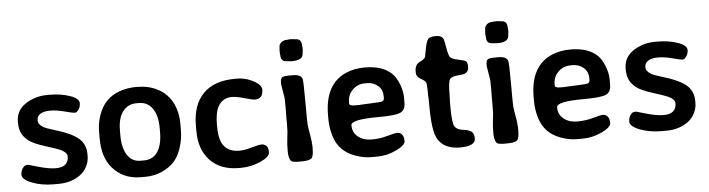

<svg xmlns="http://www.w3.org/2000/svg" viewBox="-45 -891 4042 1095"><g transform="rotate(-5 1976.0 -343.0)"><path d="M51.3 -362.8Q51.3 -451.7 152.3 -488.3Q188.5 -502 231.4 -502H244.6Q309.6 -502 361.1 -484.1Q412.6 -466.3 412.6 -439.5Q412.6 -418.5 401.6 -402.8Q390.6 -387.2 379.6 -387.2Q368.7 -387.2 322.8 -399.4Q276.9 -411.6 240.5 -411.6Q204.1 -411.6 184.1 -398.9Q164.1 -386.2 164.1 -362.3Q164.1 -338.4 195.3 -320.8Q208.5 -313.5 244.6 -302.7Q351.1 -271.5 390.9 -237.1Q430.7 -202.6 430.7 -146.5V-133.8Q430.7 -104.5 416.5 -76.2Q402.3 -47.9 377.9 -29.8Q326.2 8.8 251 8.8H224.1Q154.8 8.8 100.1 -12.7Q45.4 -34.2 45.4 -61.5Q45.4 -88.9 64.5 -107.9Q71.3 -114.7 88.9 -114.7Q90.8 -114.7 147.5 -98.1Q205.1 -81.5 244.1 -81.5Q317.4 -81.5 317.4 -143.1Q317.4 -165 280.8 -182.6Q264.6 -190.4 195.3 -212.2Q126 -233.9 99.9 -255.1Q73.7 -276.4 62.5 -300.8Q51.3 -325.2 51.3 -362.8Z M728 -82H748Q801.3 -82 827.6 -123Q854 -164.1 854 -233.4V-259.3Q854 -330.1 825.9 -370.4Q797.9 -410.6 748 -410.6H733.4Q685.1 -410.6 656 -372.8Q627 -335 627 -264.2V-232.9Q627 -164.6 653.6 -123.3Q680.2 -82 728 -82ZM973.6 -272V-237.8Q973.6 -186 957.8 -136.7Q941.9 -87.4 914.6 -57.4Q887.2 -27.3 843.5 -7.8Q799.8 11.7 748 11.7H722.2Q623 11.7 561.5 -58.6Q507.8 -119.6 507.8 -229V-263.2Q507.8 -317.9 524.7 -364.3Q541.5 -410.6 570.1 -440.4Q598.6 -470.2 643.8 -486.8Q689 -503.4 742.7 -503.4L751.5 -502.9Q796.9 -502.9 838.9 -487.3Q926.3 -454.1 958 -366.7Q973.6 -324.2 973.6 -272Z M1456.1 -425.8Q1456.1 -372.6 1409.7 -372.6Q1396.5 -372.6 1351.1 -385.7Q1305.7 -398.9 1279.8 -398.9Q1227.5 -398.9 1201.2 -354.5Q1180.7 -319.8 1180.7 -243.9Q1180.7 -168 1203.1 -133.8Q1231.9 -89.8 1295.4 -89.8Q1325.7 -89.8 1367.4 -102.1Q1409.2 -114.3 1424.6 -114.3Q1439.9 -114.3 1451.4 -103.8Q1462.9 -93.3 1462.9 -66.7Q1462.9 -40 1408.7 -15.9Q1354.5 8.3 1295.4 8.3H1284.2Q1180.7 8.3 1121.1 -53.2Q1061.5 -114.7 1061 -220.7V-255.4Q1061 -371.6 1123.5 -436Q1186 -500.5 1306.6 -500.5H1317.4Q1360.4 -500.5 1398.4 -482.9Q1456.1 -456.5 1456.1 -425.8Z M1622.6 -696.3 1635.7 -697.8H1647L1649.4 -697.3L1664.6 -695.8Q1666.5 -695.3 1668.9 -695.3Q1704.1 -695.3 1704.1 -656.2L1705.6 -642.6V-631.3L1704.6 -622.1L1703.1 -611.3Q1703.1 -572.3 1638.7 -572.3H1634.3L1631.8 -572.8L1614.7 -574.2Q1612.3 -574.7 1610.4 -574.7Q1575.7 -574.7 1575.7 -609.9Q1574.7 -614.7 1574.7 -616.7L1573.7 -625.5V-644Q1575.2 -649.9 1575.2 -661.1Q1575.2 -672.4 1587.2 -684.3Q1599.1 -696.3 1622.6 -696.3ZM1638.7 2H1626Q1590.3 2 1582.5 -7.8Q1569.8 -23.9 1569.8 -64.5Q1569.8 -105 1574 -136.7Q1578.1 -168.5 1578.1 -173.8L1578.6 -186.5Q1578.6 -192.9 1578.6 -199.2L1579.1 -211.9V-276.9L1579.6 -296.4V-322.3L1579.1 -341.8Q1579.1 -348.1 1579.1 -354.5L1578.6 -367.2L1565.9 -445.3V-457Q1565.9 -480.5 1575.9 -486.3Q1585.9 -492.2 1617.2 -492.2H1636.2Q1682.1 -492.2 1690.4 -466.8Q1694.8 -453.6 1694.8 -338.4Q1694.8 -223.1 1696.3 -205.3Q1697.8 -187.5 1704.8 -148.2Q1711.9 -108.9 1711.9 -94.2L1712.9 -82V-64Q1712.9 -19 1699.2 -8.5Q1685.5 2 1638.7 2Z M2142.6 -318.4V-326.7Q2142.6 -365.2 2116.7 -387.7Q2090.8 -410.2 2054.7 -410.2H2042.5Q2000 -410.2 1971.2 -381.3Q1942.4 -352.5 1942.4 -311V-303.2Q1942.4 -290 1974.1 -290H1999L2002 -290.5L2105.5 -295.4L2116.2 -296.4Q2142.6 -296.4 2142.6 -318.4ZM2102.5 -211.9Q1944.8 -211.9 1944.8 -178.7Q1944.8 -136.7 1975.6 -112.3Q2006.3 -87.9 2053.2 -87.9Q2100.1 -87.9 2143.6 -100.3Q2187 -112.8 2202.4 -112.8Q2217.8 -112.8 2228.3 -100.3Q2238.8 -87.9 2238.8 -63.2Q2238.8 -38.6 2185.3 -13.2Q2131.8 12.2 2075.2 12.2H2039.6Q1997.6 12.2 1950.7 -4.9Q1858.9 -38.1 1832 -126Q1816.9 -174.8 1816.9 -224.6V-248Q1816.9 -426.8 1942.9 -480.5Q1989.7 -500.5 2049.3 -500.5Q2150.4 -500.5 2203.1 -449.7Q2225.6 -427.7 2241.5 -387.2Q2257.3 -346.7 2257.3 -312.5V-279.8Q2257.3 -237.8 2227.3 -224.9Q2197.3 -211.9 2102.5 -211.9Z M2639.2 -42Q2639.2 1.5 2550.3 1.5Q2461.4 1.5 2424.8 -59.1Q2397 -106 2397 -248V-269L2396 -299.3L2395.5 -309.6L2395 -340.3Q2395 -375 2390.4 -385Q2385.7 -395 2361.1 -408.7Q2336.4 -422.4 2336.4 -444.3V-453.1Q2336.4 -491.2 2364.3 -504.6Q2392.1 -518.1 2397 -529.8Q2397.5 -531.2 2405 -572.8Q2412.6 -614.3 2422.6 -628.9Q2432.6 -643.6 2467.5 -643.6Q2502.4 -643.6 2511.7 -622.1Q2515.1 -614.3 2522.5 -570.8Q2529.8 -527.3 2539.1 -516.4Q2548.3 -505.4 2583.5 -498.5Q2618.7 -491.7 2627.7 -484.9Q2636.7 -478 2636.7 -451.7Q2636.7 -425.3 2614.7 -415.5Q2606 -411.6 2573.2 -408.9Q2540.5 -406.2 2529.1 -393.1Q2517.6 -379.9 2517.6 -301.3L2517.1 -291Q2516.6 -280.8 2516.6 -270.5L2516.1 -260.3V-239.3Q2516.1 -140.1 2529.5 -120.6Q2543 -101.1 2576.7 -97.2Q2610.4 -93.3 2624.8 -82Q2639.2 -70.8 2639.2 -42Z M2799.8 -696.3 2813 -697.8H2824.2L2826.7 -697.3L2841.8 -695.8Q2843.8 -695.3 2846.2 -695.3Q2881.3 -695.3 2881.3 -656.2L2882.8 -642.6V-631.3L2881.8 -622.1L2880.4 -611.3Q2880.4 -572.3 2815.9 -572.3H2811.5L2809.1 -572.8L2792 -574.2Q2789.6 -574.7 2787.6 -574.7Q2752.9 -574.7 2752.9 -609.9Q2752 -614.7 2752 -616.7L2751 -625.5V-644Q2752.4 -649.9 2752.4 -661.1Q2752.4 -672.4 2764.4 -684.3Q2776.4 -696.3 2799.8 -696.3ZM2815.9 2H2803.2Q2767.6 2 2759.8 -7.8Q2747.1 -23.9 2747.1 -64.5Q2747.1 -105 2751.2 -136.7Q2755.4 -168.5 2755.4 -173.8L2755.9 -186.5Q2755.9 -192.9 2755.9 -199.2L2756.3 -211.9V-276.9L2756.8 -296.4V-322.3L2756.3 -341.8Q2756.3 -348.1 2756.3 -354.5L2755.9 -367.2L2743.2 -445.3V-457Q2743.2 -480.5 2753.2 -486.3Q2763.2 -492.2 2794.4 -492.2H2813.5Q2859.4 -492.2 2867.7 -466.8Q2872.1 -453.6 2872.1 -338.4Q2872.1 -223.1 2873.5 -205.3Q2875 -187.5 2882.1 -148.2Q2889.2 -108.9 2889.2 -94.2L2890.1 -82V-64Q2890.1 -19 2876.5 -8.5Q2862.8 2 2815.9 2Z M3319.8 -318.4V-326.7Q3319.8 -365.2 3293.9 -387.7Q3268.1 -410.2 3231.9 -410.2H3219.7Q3177.2 -410.2 3148.4 -381.3Q3119.6 -352.5 3119.6 -311V-303.2Q3119.6 -290 3151.4 -290H3176.3L3179.2 -290.5L3282.7 -295.4L3293.5 -296.4Q3319.8 -296.4 3319.8 -318.4ZM3279.8 -211.9Q3122.1 -211.9 3122.1 -178.7Q3122.1 -136.7 3152.8 -112.3Q3183.6 -87.9 3230.5 -87.9Q3277.3 -87.9 3320.8 -100.3Q3364.3 -112.8 3379.6 -112.8Q3395 -112.8 3405.5 -100.3Q3416 -87.9 3416 -63.2Q3416 -38.6 3362.5 -13.2Q3309.1 12.2 3252.4 12.2H3216.8Q3174.8 12.2 3127.9 -4.9Q3036.1 -38.1 3009.3 -126Q2994.1 -174.8 2994.1 -224.6V-248Q2994.1 -426.8 3120.1 -480.5Q3167 -500.5 3226.6 -500.5Q3327.6 -500.5 3380.4 -449.7Q3402.8 -427.7 3418.7 -387.2Q3434.6 -346.7 3434.6 -312.5V-279.8Q3434.6 -237.8 3404.5 -224.9Q3374.5 -211.9 3279.8 -211.9Z M3530.8 -362.8Q3530.8 -451.7 3631.8 -488.3Q3668 -502 3710.9 -502H3724.1Q3789.1 -502 3840.6 -484.1Q3892.1 -466.3 3892.1 -439.5Q3892.1 -418.5 3881.1 -402.8Q3870.1 -387.2 3859.1 -387.2Q3848.1 -387.2 3802.2 -399.4Q3756.3 -411.6 3720 -411.6Q3683.6 -411.6 3663.6 -398.9Q3643.6 -386.2 3643.6 -362.3Q3643.6 -338.4 3674.8 -320.8Q3688 -313.5 3724.1 -302.7Q3830.6 -271.5 3870.4 -237.1Q3910.2 -202.6 3910.2 -146.5V-133.8Q3910.2 -104.5 3896 -76.2Q3881.8 -47.9 3857.4 -29.8Q3805.7 8.8 3730.5 8.8H3703.6Q3634.3 8.8 3579.6 -12.7Q3524.9 -34.2 3524.9 -61.5Q3524.9 -88.9 3543.9 -107.9Q3550.8 -114.7 3568.4 -114.7Q3570.3 -114.7 3627 -98.1Q3684.6 -81.5 3723.6 -81.5Q3796.9 -81.5 3796.9 -143.1Q3796.9 -165 3760.3 -182.6Q3744.1 -190.4 3674.8 -212.2Q3605.5 -233.9 3579.3 -255.1Q3553.2 -276.4 3542 -300.8Q3530.8 -325.2 3530.8 -362.8Z"/></g></svg>

Font: Averia Sans Libre
Style: Bold
Weight: 700
Version: Version 1.002